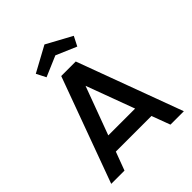

<svg xmlns="http://www.w3.org/2000/svg" viewBox="-208 -855 972 972"><g transform="rotate(-45 278.0 -369.0)"><path d="M278 -660 168 -613 142 -664 278 -738 414 -664 388 -613ZM442 0 405 -99H150L113 0H18L225 -565H329L538 0ZM181 -184H373L277 -443Z"/></g></svg>

Font: MB Grotesk
Style: Regular
Weight: 400
Designer: Nawras Khrais
Foundry: Nawras Khrais
Version: Version 1.000;PS 001.000;hotconv 1.0.88;makeotf.lib2.5.64775